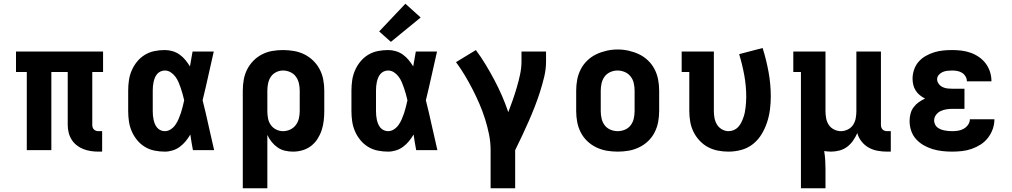

<svg xmlns="http://www.w3.org/2000/svg" viewBox="-20 -807 5440 1032"><path d="M510 8Q489 8 468.5 5Q448 2 428.5 -5.5Q409 -13 392.5 -26Q376 -39 365 -56.5Q354 -74 349 -94.5Q344 -115 344 -136V-420H256V0H124V-420H66V-530H534V-420H476V-136Q476 -129 478 -122.5Q480 -116 485 -111Q490 -106 496.5 -104Q503 -102 510 -102H529V8Z M866 8Q838 8 810.5 2.5Q783 -3 759 -17.5Q735 -32 717 -54Q699 -76 688 -101.5Q677 -127 673 -154.5Q669 -182 669 -210V-320Q669 -348 673 -375.5Q677 -403 688 -428.5Q699 -454 717 -476Q735 -498 759 -512.5Q783 -527 810.5 -532.5Q838 -538 866 -538Q887 -538 907.5 -532Q928 -526 945.5 -513.5Q963 -501 976.5 -484.5Q990 -468 1001 -450Q1005 -470 1008 -490Q1011 -510 1015 -530H1129Q1114 -465 1099.5 -399Q1085 -333 1069 -268Q1086 -201 1100.5 -134Q1115 -67 1131 0H1017Q1013 -21 1009.5 -42Q1006 -63 1003 -84Q992 -65 978 -48Q964 -31 946.5 -18Q929 -5 908 1.5Q887 8 866 8ZM866 -102Q883 -102 898 -112Q913 -122 923 -136.5Q933 -151 940 -167.5Q947 -184 952.5 -200.5Q958 -217 962 -234Q966 -251 970 -268Q966 -285 961.5 -301.5Q957 -318 951.5 -334Q946 -350 939.5 -365.5Q933 -381 922.5 -395Q912 -409 897.5 -418.5Q883 -428 866 -428Q854 -428 843 -423Q832 -418 824.5 -409Q817 -400 812.5 -389Q808 -378 805.5 -366.5Q803 -355 802 -343.5Q801 -332 801 -320V-210Q801 -198 802 -186.5Q803 -175 805.5 -163.5Q808 -152 812.5 -141Q817 -130 824.5 -121Q832 -112 843 -107Q854 -102 866 -102Z M1285 205V-320Q1285 -349 1290 -378Q1295 -407 1308 -433Q1321 -459 1341.5 -480Q1362 -501 1388 -514.5Q1414 -528 1443 -533Q1472 -538 1501 -538Q1530 -538 1559.5 -533Q1589 -528 1615.5 -515Q1642 -502 1663.5 -481Q1685 -460 1698.5 -434Q1712 -408 1717.5 -379Q1723 -350 1723 -320V-210Q1723 -184 1720 -158Q1717 -132 1709 -107.5Q1701 -83 1687 -61Q1673 -39 1652.5 -23Q1632 -7 1606.5 0.5Q1581 8 1555 8Q1533 8 1511.5 3Q1490 -2 1472 -14.5Q1454 -27 1440 -44.5Q1426 -62 1417 -82V205ZM1501 -102Q1521 -102 1539.5 -110.5Q1558 -119 1570 -135Q1582 -151 1586.5 -170.5Q1591 -190 1591 -210V-320Q1591 -340 1586.5 -359.5Q1582 -379 1570.5 -395Q1559 -411 1540 -419.5Q1521 -428 1501 -428Q1482 -428 1464 -419Q1446 -410 1435.5 -394Q1425 -378 1421 -358.5Q1417 -339 1417 -320V-210Q1417 -191 1420.5 -171.5Q1424 -152 1435 -136Q1446 -120 1464 -111Q1482 -102 1501 -102Z M2066 8Q2038 8 2010.5 2.5Q1983 -3 1959 -17.5Q1935 -32 1917 -54Q1899 -76 1888 -101.5Q1877 -127 1873 -154.5Q1869 -182 1869 -210V-320Q1869 -348 1873 -375.5Q1877 -403 1888 -428.5Q1899 -454 1917 -476Q1935 -498 1959 -512.5Q1983 -527 2010.5 -532.5Q2038 -538 2066 -538Q2087 -538 2107.5 -532Q2128 -526 2145.5 -513.5Q2163 -501 2176.5 -484.5Q2190 -468 2201 -450Q2205 -470 2208 -490Q2211 -510 2215 -530H2329Q2314 -465 2299.5 -399Q2285 -333 2269 -268Q2286 -201 2300.5 -134Q2315 -67 2331 0H2217Q2213 -21 2209.5 -42Q2206 -63 2203 -84Q2192 -65 2178 -48Q2164 -31 2146.5 -18Q2129 -5 2108 1.5Q2087 8 2066 8ZM2066 -102Q2083 -102 2098 -112Q2113 -122 2123 -136.5Q2133 -151 2140 -167.5Q2147 -184 2152.5 -200.5Q2158 -217 2162 -234Q2166 -251 2170 -268Q2166 -285 2161.5 -301.5Q2157 -318 2151.5 -334Q2146 -350 2139.5 -365.5Q2133 -381 2122.5 -395Q2112 -409 2097.5 -418.5Q2083 -428 2066 -428Q2054 -428 2043 -423Q2032 -418 2024.5 -409Q2017 -400 2012.5 -389Q2008 -378 2005.5 -366.5Q2003 -355 2002 -343.5Q2001 -332 2001 -320V-210Q2001 -198 2002 -186.5Q2003 -175 2005.5 -163.5Q2008 -152 2012.5 -141Q2017 -130 2024.5 -121Q2032 -112 2043 -107Q2054 -102 2066 -102ZM2081 -582 2018 -638 2159 -787 2241 -713Z M2617 205V0Q2617 -43 2608.5 -85Q2600 -127 2587 -168Q2574 -209 2557 -248.5Q2540 -288 2520.5 -326Q2501 -364 2479 -401Q2457 -438 2431 -473L2538 -538Q2566 -500 2590.5 -459.5Q2615 -419 2637 -377.5Q2659 -336 2678 -292.5Q2697 -249 2712 -204Q2725 -237 2736.5 -270.5Q2748 -304 2758 -338Q2768 -372 2775.5 -407Q2783 -442 2783 -477V-530H2915V-477Q2915 -435 2905 -393.5Q2895 -352 2882 -311.5Q2869 -271 2853.5 -231.5Q2838 -192 2821 -153.5Q2804 -115 2786 -76.5Q2768 -38 2749 0V205Z M3300 8Q3270 8 3241 3Q3212 -2 3185 -15Q3158 -28 3136.5 -48.5Q3115 -69 3101.5 -95.5Q3088 -122 3082.5 -151Q3077 -180 3077 -210V-320Q3077 -350 3082.5 -379Q3088 -408 3101.5 -434.5Q3115 -461 3137 -482Q3159 -503 3185.5 -515.5Q3212 -528 3241 -534.5Q3270 -541 3300 -541Q3330 -541 3359 -534.5Q3388 -528 3414.5 -515.5Q3441 -503 3463 -482Q3485 -461 3498.5 -434.5Q3512 -408 3517.5 -379Q3523 -350 3523 -320V-210Q3523 -180 3517.5 -151Q3512 -122 3498.5 -95.5Q3485 -69 3463.5 -48.5Q3442 -28 3415 -15Q3388 -2 3359 3Q3330 8 3300 8ZM3300 -102Q3320 -102 3339 -110Q3358 -118 3370 -134Q3382 -150 3386.5 -170Q3391 -190 3391 -210V-320Q3391 -340 3386.5 -360Q3382 -380 3369.5 -396Q3357 -412 3338 -420Q3319 -428 3299 -428Q3279 -428 3260 -419.5Q3241 -411 3229.5 -395Q3218 -379 3213.5 -359.5Q3209 -340 3209 -320V-210Q3209 -190 3213.5 -170Q3218 -150 3230 -134Q3242 -118 3261 -110Q3280 -102 3300 -102Z M3896 8Q3867 8 3838.5 2.5Q3810 -3 3785 -16.5Q3760 -30 3740 -51.5Q3720 -73 3707.5 -98.5Q3695 -124 3690 -152.5Q3685 -181 3685 -210V-420H3644V-530H3817V-210Q3817 -191 3820.5 -172.5Q3824 -154 3833.5 -138Q3843 -122 3860 -112Q3877 -102 3895 -102Q3910 -102 3923.5 -107.5Q3937 -113 3947 -123.5Q3957 -134 3963.5 -147Q3970 -160 3975 -173.5Q3980 -187 3983 -201Q3986 -215 3987.5 -229.5Q3989 -244 3990 -258Q3991 -272 3991 -287Q3991 -345 3980.5 -402.5Q3970 -460 3953 -516L4079 -549Q4099 -486 4111 -420Q4123 -354 4123 -288Q4123 -253 4118.5 -218Q4114 -183 4103 -149.5Q4092 -116 4073.5 -85.5Q4055 -55 4027.5 -33Q4000 -11 3965.5 -1.5Q3931 8 3896 8Z M4285 205V-420H4244V-530H4417V-210Q4417 -191 4420.5 -171.5Q4424 -152 4434.5 -136Q4445 -120 4463 -111Q4481 -102 4500 -102Q4519 -102 4537 -111Q4555 -120 4565.5 -136Q4576 -152 4579.5 -171.5Q4583 -191 4583 -210V-530H4715V-136Q4715 -129 4717 -122.5Q4719 -116 4724 -111Q4729 -106 4735.5 -104Q4742 -102 4749 -102H4768V8H4749Q4723 8 4697.5 3.5Q4672 -1 4649.5 -13.5Q4627 -26 4610.5 -47Q4594 -68 4588 -92Q4579 -71 4565.5 -51.5Q4552 -32 4533.5 -18Q4515 -4 4492 2Q4469 8 4446 8Q4437 8 4428 7Q4419 6 4410 5Q4414 29 4415.5 53.5Q4417 78 4417 102V205Z M5098 8Q5071 8 5044.5 5Q5018 2 4993 -5.5Q4968 -13 4944.5 -26.5Q4921 -40 4903.5 -59.5Q4886 -79 4877.5 -104.5Q4869 -130 4869 -157Q4869 -176 4874 -195.5Q4879 -215 4890.5 -230.5Q4902 -246 4918 -257.5Q4934 -269 4952 -277Q4937 -285 4924 -295.5Q4911 -306 4902 -320Q4893 -334 4889 -350.5Q4885 -367 4885 -384Q4885 -408 4893 -432Q4901 -456 4917 -474.5Q4933 -493 4954.5 -505.5Q4976 -518 5000 -525.5Q5024 -533 5048.5 -535.5Q5073 -538 5097 -538Q5123 -538 5148 -535Q5173 -532 5197 -523.5Q5221 -515 5242 -500.5Q5263 -486 5278 -466Q5293 -446 5301 -421.5Q5309 -397 5309 -372Q5309 -371 5309 -371Q5309 -371 5309 -370H5177Q5177 -370 5177 -370Q5177 -370 5177 -371Q5177 -384 5169.5 -396.5Q5162 -409 5150.5 -416Q5139 -423 5125 -425.5Q5111 -428 5097 -428Q5084 -428 5071.5 -426.5Q5059 -425 5047 -420Q5035 -415 5026 -404.5Q5017 -394 5017 -381Q5017 -368 5025.5 -356.5Q5034 -345 5046.5 -339Q5059 -333 5072.5 -331.5Q5086 -330 5100 -330H5164V-222H5100Q5084 -222 5067.5 -219.5Q5051 -217 5036 -210Q5021 -203 5011 -189.5Q5001 -176 5001 -159Q5001 -149 5005.5 -139Q5010 -129 5018 -122.5Q5026 -116 5036 -112Q5046 -108 5056 -106Q5066 -104 5076.5 -103Q5087 -102 5098 -102Q5114 -102 5130 -104.5Q5146 -107 5160 -115Q5174 -123 5183.5 -136.5Q5193 -150 5193 -166H5325Q5325 -139 5316 -113.5Q5307 -88 5290.5 -66.5Q5274 -45 5251.5 -30.5Q5229 -16 5203.5 -7Q5178 2 5151 5Q5124 8 5098 8Z"/></svg>

Font: Iosevka Slab XBdEx
Style: Regular
Weight: 800
Width: 7
Monospace: yes
Designer: Belleve Invis
Foundry: Belleve Invis
Version: Version 11.1.0; ttfautohint (v1.8.3)